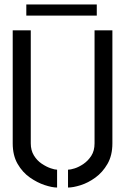

<svg xmlns="http://www.w3.org/2000/svg" viewBox="-20 -836 561 861"><path d="M98 -766V-816H414V-766ZM236 5Q214 5 180.5 -6Q147 -17 114 -40Q81 -63 59 -101Q37 -139 37 -193V-700H118V-193Q118 -162 132 -139Q146 -116 167 -102Q188 -88 207 -81.5Q226 -75 236 -75ZM285 5V-75Q296 -75 315 -81Q334 -87 354.5 -101Q375 -115 389.5 -137.5Q404 -160 404 -193V-700H484V-193Q484 -139 462 -101Q440 -63 407.5 -39.5Q375 -16 341.5 -5.5Q308 5 285 5Z"/></svg>

Font: Stick No Bills
Style: Regular
Weight: 400
Version: Version 2.000